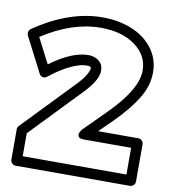

<svg xmlns="http://www.w3.org/2000/svg" viewBox="-110 -809 805 906"><g transform="rotate(10 292.0 -355.5)"><path d="M-23.9 -589.8Q-27.8 -599.1 -25.4 -608.4Q-22.9 -617.7 -16.1 -622.1Q149.4 -735.8 310.1 -735.8Q386.2 -735.8 449 -710.4Q511.7 -685.1 549.8 -635.5Q587.9 -585.9 587.9 -521Q587.9 -456.5 550.3 -395.3Q512.7 -334 444.8 -266.1L380.9 -203.1H573.2Q584 -203.1 591.1 -195.3Q598.1 -187.5 598.1 -178.2V0Q598.1 10.7 590.3 17.8Q582.5 24.9 573.2 24.9H25.9Q15.1 24.9 8.1 17.1Q1 9.3 1 0V-145Q1 -155.3 7.8 -162.1L251 -415Q270 -435.5 282.5 -456.5Q294.9 -477.5 294.9 -486.8Q294.9 -491.7 294.4 -493.7Q293.9 -495.6 289.1 -497.3Q284.2 -499 273.9 -499Q241.7 -499 195.6 -476.8Q149.4 -454.6 100.1 -415Q95.7 -411.6 90.8 -409.4Q85.9 -407.2 76.9 -409.4Q67.9 -411.6 62 -422.9ZM29.8 -592.8 91.8 -472.2Q195.3 -548.8 273.9 -548.8Q304.2 -548.8 324.7 -532.2Q345.2 -515.6 345.2 -486.8Q345.2 -442.9 287.1 -380.9L50.8 -134.8V-24.9H547.9V-152.8H320.8Q298.8 -152.8 294.4 -163.6Q290 -174.3 296.9 -185.1L303.2 -195.8L409.2 -301.8Q538.1 -430.7 538.1 -521Q538.1 -592.8 474.9 -639.4Q411.6 -686 310.1 -686Q172.4 -686 29.8 -592.8Z"/></g></svg>

Font: Trueno Black Outline
Style: Regular
Weight: 900
Width: 6
Designer: Julieta Ulanovsky
Foundry: Julieta Ulanovsky
Version: Version 3.001b | FøM Fix